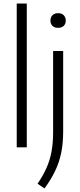

<svg xmlns="http://www.w3.org/2000/svg" viewBox="-20 -828 448 1079"><path d="M74 0V-808H130.5V0ZM230 231 191 204.5Q222 159 241.2 115.8Q260.5 72.5 269.5 24.2Q278.5 -24 278.5 -84V-541.5H335V-88.5Q335 -22.5 324 30.8Q313 84 290 132.2Q267 180.5 230 231ZM306.5 -671.5Q286.5 -671.5 275 -682.5Q263.5 -693.5 263.5 -712Q263.5 -731 275 -742.5Q286.5 -754 306.5 -754Q326.5 -754 338 -742.5Q349.5 -731 349.5 -712Q349.5 -693.5 338 -682.5Q326.5 -671.5 306.5 -671.5Z"/></svg>

Font: Encode Sans Semi Condensed Light
Style: Regular
Weight: 300
Width: 4
Designer: Multiple Designers
Foundry: Impallari Type
Version: Version 3.000; ttfautohint (v1.8.3) -l 8 -r 50 -G 200 -x 14 